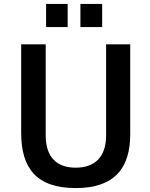

<svg xmlns="http://www.w3.org/2000/svg" viewBox="-20 -949 765 979"><path d="M325 -929H215V-811H325ZM501 -929H390V-811H501ZM644 -264V-723H521V-259C521 -146 461 -94 366 -94C271 -94 213 -146 213 -259V-723H88V-271C88 -93 165 10 366 10C565 10 644 -93 644 -264Z"/></svg>

Font: United Sans SemiBold
Style: Regular
Weight: 600
Designer: Pablo Impallari, Rodrigo Fuenzalida (Modified by Dan O. Williams)
Version: Version 1.000;PS 001.000;hotconv 1.0.88;makeotf.lib2.5.64775